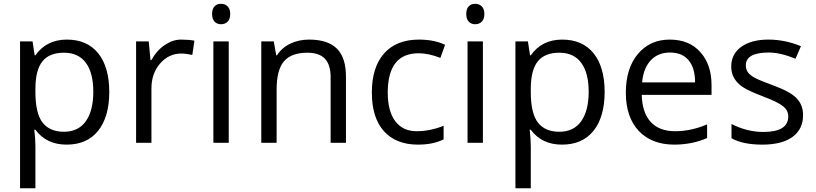

<svg xmlns="http://www.w3.org/2000/svg" viewBox="-20 -754 4307 1014"><path d="M167 -268.1Q167 -155.8 204.6 -106.9Q242.2 -58.1 318.4 -58.1Q394.5 -58.6 433.6 -114.3Q472.7 -169.9 472.7 -269.5Q472.7 -369.1 433.6 -421.9Q394.5 -475.6 317.9 -475.6Q240.7 -475.6 204.1 -430.2Q167.5 -384.8 167 -286.1ZM499 -472.2Q557.1 -399.4 557.1 -267.6Q556.6 -135.7 498 -63Q439.5 9.8 332 9.8Q224.6 9.8 167 -68.8H161.1Q167 -22 167 20V240.2H85.9V-535.2H151.9L163.1 -461.9H167Q225.6 -544.9 333 -544.9Q440.4 -544.9 499 -472.2Z M1006.8 -539.1 995.6 -463.9Q962.4 -471.2 937 -471.2Q871.6 -471.2 825.7 -418.7Q779.8 -366.2 779.8 -287.1V0H698.7V-535.2H765.6L774.9 -436H778.8Q808.6 -488.8 850.8 -516.8Q893.1 -544.9 935.5 -544.9Q978 -544.9 1006.8 -539.1Z M1188 0H1106.9V-535.2H1188ZM1147.5 -733.9Q1168.5 -733.9 1182.1 -720.2Q1195.8 -706.5 1195.8 -680.2Q1195.8 -653.3 1182.1 -639.6Q1168.5 -626 1147.5 -626Q1126.5 -626 1113.3 -639.6Q1100.1 -653.3 1100.1 -680.7Q1100.1 -707 1113.3 -720.7Q1126.5 -734.4 1147.5 -733.9Z M1612.8 -544.9Q1710.4 -544.9 1758.8 -497.6Q1807.1 -450.2 1807.1 -349.1V0H1726.1V-346.2Q1726.1 -412.1 1696 -443.8Q1666 -475.6 1603 -475.6Q1518.6 -475.6 1479.7 -430.2Q1440.9 -384.8 1440.9 -280.8V0H1359.9V-535.2H1425.8L1439 -461.9H1442.9Q1467.8 -501.5 1512.5 -523.2Q1557.1 -544.9 1612.8 -544.9Z M2027.8 -265.1Q2027.8 -166 2067.9 -113.5Q2107.9 -61 2179.9 -61Q2252 -61 2322.8 -89.8V-18.1Q2268.1 9.8 2187.5 9.8Q2071.3 9.8 2007.3 -61.5Q1943.8 -132.8 1943.8 -265.6Q1943.8 -398.4 2008.3 -471.7Q2073.2 -544.9 2192.9 -544.9Q2273.9 -544.9 2330.6 -517.1L2305.7 -448.2Q2243.7 -472.7 2190.9 -472.7Q2027.8 -472.7 2027.8 -265.1Z M2530.3 0H2449.2V-535.2H2530.3ZM2489.7 -733.9Q2510.7 -733.9 2524.4 -720.2Q2538.1 -706.5 2538.1 -680.2Q2538.1 -653.3 2524.4 -639.6Q2510.7 -626 2489.7 -626Q2468.8 -626 2455.6 -639.6Q2442.4 -653.3 2442.4 -680.7Q2442.4 -707 2455.6 -720.7Q2468.8 -734.4 2489.7 -733.9Z M2783.2 -268.1Q2783.2 -155.8 2820.8 -106.9Q2858.4 -58.1 2934.6 -58.1Q3010.7 -58.6 3049.8 -114.3Q3088.9 -169.9 3088.9 -269.5Q3088.9 -369.1 3049.8 -421.9Q3010.7 -475.6 2934.1 -475.6Q2856.9 -475.6 2820.3 -430.2Q2783.7 -384.8 2783.2 -286.1ZM3115.2 -472.2Q3173.3 -399.4 3173.3 -267.6Q3172.9 -135.7 3114.3 -63Q3055.7 9.8 2948.2 9.8Q2840.8 9.8 2783.2 -68.8H2777.3Q2783.2 -22 2783.2 20V240.2H2702.1V-535.2H2768.1L2779.3 -461.9H2783.2Q2841.8 -544.9 2949.2 -544.9Q3056.6 -544.9 3115.2 -472.2Z M3650.9 -318.8Q3650.9 -395 3616.7 -435.8Q3582.5 -476.6 3518.8 -476.6Q3455.1 -476.6 3416.5 -435.1Q3377.9 -393.6 3371.1 -318.8ZM3679.2 -478Q3737.8 -413.1 3737.8 -304.2V-252.9H3369.1Q3371.6 -159.2 3416.5 -110.1Q3461.4 -61 3545.9 -61Q3630.4 -61 3714.4 -97.2V-24.9Q3634.8 9.8 3541 9.8Q3422.4 9.8 3353.5 -62.5Q3285.2 -135.3 3285.2 -264.2Q3285.2 -393.1 3348.9 -469Q3412.6 -544.9 3516.8 -544.9Q3621.1 -544.9 3679.2 -478Z M4040 -476.6Q3918.9 -476.6 3918.9 -409.2Q3918.9 -387.7 3929.7 -372.6Q3940.4 -357.4 3964.8 -343.8Q3989.3 -330.1 4071.8 -299.8Q4154.3 -269.5 4187.7 -234.4Q4221.2 -199.2 4221.2 -146Q4221.2 -71.3 4165.3 -30.8Q4109.4 9.8 4006.1 9.8Q3902.8 9.8 3843.3 -23.9V-99.1Q3926.3 -57.1 4011.2 -57.1Q4143.1 -57.1 4143.1 -139.2Q4143.1 -170.4 4116 -192.6Q4088.9 -214.8 4011.7 -244.1Q3934.6 -273.4 3903.3 -293.9Q3841.8 -335 3841.8 -401.9Q3841.8 -468.8 3895 -506.8Q3948.2 -544.9 4037.6 -544.9Q4127 -544.9 4210 -509.8L4181.2 -443.8Q4101.6 -476.6 4040 -476.6Z"/></svg>

Font: OpenSansHebrew-Regular
Style: Regular
Weight: 400
Foundry: Ascender Corporation, Yanek Iontef
Version: Version 2.001;PS 002.001;hotconv 1.0.70;makeotf.lib2.5.58329